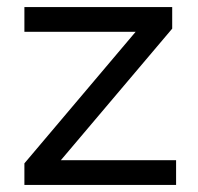

<svg xmlns="http://www.w3.org/2000/svg" viewBox="-20 -523 560 543"><path d="M49 0V-61L383 -456V-433H49V-503H467V-442L131 -45L130 -70H478V0Z"/></svg>

Font: Mulish ExtraLight Medium
Style: Regular
Weight: 500
Version: Version 3.603